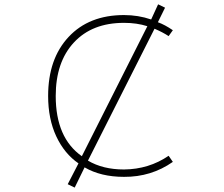

<svg xmlns="http://www.w3.org/2000/svg" viewBox="-20 -810 1040 890"><path d="M359.4 -85.9 663.1 -688.5Q614.3 -704.1 554.7 -704.1Q407.2 -704.1 322.8 -613.3Q238.3 -522.5 238.3 -365.2Q238.3 -170.9 359.4 -85.9ZM761.7 -87.9 781.2 -59.6Q680.7 10.7 554.7 9.8Q447.3 9.8 372.1 -34.2L326.2 59.6L293.9 43.9L343.8 -52.7Q278.3 -97.7 240.7 -178.2Q203.1 -258.8 203.1 -365.2Q203.1 -537.1 297.9 -638.7Q392.6 -740.2 554.7 -740.2Q621.1 -740.2 680.7 -719.7L712.9 -790L745.1 -774.4L711.9 -707Q744.1 -695.3 781.2 -669.9L761.7 -642.6Q733.4 -661.1 696.3 -676.8L387.7 -65.4Q457 -24.4 554.7 -24.4Q669.9 -25.4 761.7 -87.9Z"/></svg>

Font: Gen Shin Gothic Monospace ExtraLight
Style: Regular
Weight: 200
Designer: [Source Han Sans]
Ryoko NISHIZUKA  (kana & ideographs); Paul D. Hunt (Latin, Greek & Cyrillic); Wenlong ZHANG  (bopomofo
Version: Version 1.002.20150607